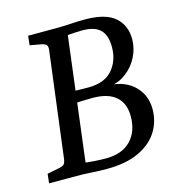

<svg xmlns="http://www.w3.org/2000/svg" viewBox="-91 -653 688 738"><g transform="rotate(-15 253.5 -284.5)"><path d="M326 -298V-304Q368 -306 401.5 -290Q435 -274 454.5 -243.5Q474 -213 474 -173Q474 -124 449 -84Q424 -44 373 -20Q322 4 245 4Q217 4 185 2Q153 0 125 0H16L20 -37L70 -47Q84 -50 89 -56Q94 -62 96 -78L149 -497Q150 -510 145.5 -515Q141 -520 131 -523L81 -532L85 -569H198Q222 -569 254.5 -571Q287 -573 311 -573Q394 -573 431 -540.5Q468 -508 468 -453Q468 -417 451 -383Q434 -349 402.5 -325.5Q371 -302 326 -298ZM183 -319Q195 -318 218 -317.5Q241 -317 258 -317Q322 -317 353.5 -353.5Q385 -390 385 -444Q385 -491 362.5 -513Q340 -535 291 -535Q278 -535 261.5 -534Q245 -533 233 -532L172 -41Q186 -39 208.5 -37.5Q231 -36 253 -36Q317 -36 351.5 -72Q386 -108 386 -168Q386 -220 354.5 -247Q323 -274 263 -274Q250 -274 234.5 -273.5Q219 -273 204 -272.5Q189 -272 178 -271Z"/></g></svg>

Font: Yrsa
Style: Italic
Weight: 400
Italic angle: -7.10001°
Designer: Anna Giedrys (Yrsa+Rasa design), David Brezina (Yrsa art-direction, Rasa art-direction, design)
Foundry: Rosetta Type Foundry
Version: Version 2.004